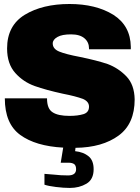

<svg xmlns="http://www.w3.org/2000/svg" viewBox="-20 -720 691 951"><path d="M324.2 -700.2Q454.6 -700.2 541 -647Q626.5 -592.8 627.9 -487.8V-476.1H420.9V-480Q420.9 -510.7 398.9 -529.8Q376 -549.8 332 -549.8Q287.1 -549.8 265.1 -537.1Q241.2 -523.9 241.2 -504.9Q241.2 -478 272.9 -464.8Q305.7 -451.2 376 -438Q459.5 -420.9 513.2 -402.8Q566.4 -382.8 606 -341.8Q645.5 -300.8 647 -228Q647 -106.9 567.9 -48.8Q486.8 10.7 354 12.2L352.1 28.8Q393.6 33.2 418.9 54.2Q443.8 74.7 443.8 118.2Q443.8 168.9 408.2 189.9Q372.6 210.9 326.2 210.9Q294.9 210.9 256.8 206.1Q220.7 201.7 200.2 194.8V141.1Q202.6 141.6 248 145Q279.8 148.9 316.9 148.9Q356.9 148.9 356.9 118.2Q356.9 102.1 349.1 94.2Q339.4 85.9 318.8 85.9H280.8L293 11.2Q156.2 3.9 80.1 -51.8Q3.9 -107.4 3.9 -232.9H212.9Q212.9 -181.2 240.2 -164.1Q267.1 -146 324.2 -146Q365.2 -146 394 -154.8Q420.9 -163.6 420.9 -191.9Q420.9 -216.8 391.1 -230Q354 -243.7 291 -255.9Q208.5 -273.9 151.9 -293.9Q95.7 -314 56.2 -357.9Q15.1 -403.3 15.1 -480Q15.1 -593.3 103 -647Q190.9 -700.2 324.2 -700.2Z"/></svg>

Font: Archivo-RBTV
Style: Regular
Weight: 500
Designer: Hector Gatti
Foundry: Hector Gatti
Version: ""